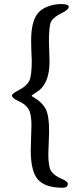

<svg xmlns="http://www.w3.org/2000/svg" viewBox="-20 -757 396 933"><path d="M38.1 -293.5Q38.1 -301.8 73.5 -320.3Q108.9 -338.9 121.6 -362.8Q134.3 -386.7 134.3 -461.9L132.3 -511.7Q131.3 -536.6 131.3 -560.5Q131.3 -653.3 164.6 -693.4Q181.2 -713.4 211.9 -725.3Q242.7 -737.3 278.3 -737.3Q314 -737.3 314 -723.6Q314 -710 277.8 -692.1Q241.7 -674.3 229.7 -655Q217.8 -635.7 217.8 -556.6L220.7 -458.5Q220.7 -361.3 172.9 -320.3Q166 -314.5 149.7 -304.2Q133.3 -293.9 133.3 -290.5Q133.3 -290 147.5 -281.7Q184.1 -260.3 201.4 -228.8Q218.8 -197.3 218.8 -118.2L214.8 -8.8Q214.8 55.7 229.7 76.2Q244.6 96.7 277.1 110.6Q309.6 124.5 309.6 136.2Q309.6 155.3 284.2 155.3Q200.7 155.3 165 116.2Q129.4 77.1 129.4 -26.4L132.8 -149.4Q132.8 -203.1 118.7 -226.8Q104.5 -250.5 71.3 -265.1Q38.1 -279.8 38.1 -293.5Z"/></svg>

Font: Averia Serif Libre Light
Style: Regular
Weight: 300
Version: Version 1.002